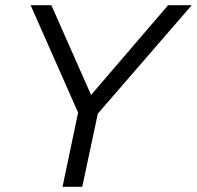

<svg xmlns="http://www.w3.org/2000/svg" viewBox="-20 -720 759 740"><path d="M221 0 281 -286 98 -700H178L331 -354L628 -700H719L357 -282L297 0Z"/></svg>

Font: Red Hat Display
Style: Italic
Weight: 300
Italic angle: -12°
Designer: Pentagram, MCKL
Foundry: Pentagram, MCKL
Version: Version 1.023